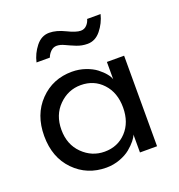

<svg xmlns="http://www.w3.org/2000/svg" viewBox="-116 -709 761 818"><g transform="rotate(-20 264.0 -300.0)"><path d="M206.5 -548.5Q191 -548.5 179.2 -537Q167.5 -525.5 162.5 -511H102Q110.5 -549 135.2 -580.2Q160 -611.5 195.5 -611.5Q228 -611.5 266.5 -592.5Q305 -573.5 326 -573.5Q342.5 -573.5 353.5 -585.2Q364.5 -597 368 -611.5H429Q419.5 -573 394.5 -542Q369.5 -511 334 -511Q308 -511 284.5 -520.5Q261 -530 241.8 -539.2Q222.5 -548.5 206.5 -548.5ZM385 0V-81.5Q382 -71 370 -56Q358 -41 339 -25.2Q320 -9.5 290.8 1.2Q261.5 12 229.5 12Q142.5 12 84 -47.8Q25.5 -107.5 25.5 -205Q25.5 -302 84 -362.2Q142.5 -422.5 229.5 -422.5Q261.5 -422.5 290.5 -412.5Q319.5 -402.5 338.5 -387.8Q357.5 -373 369.5 -358.2Q381.5 -343.5 384.5 -331.5V-410.5H462.5V0ZM245.5 -54.5Q305.5 -54.5 344.2 -96Q383 -137.5 383 -205Q383 -272.5 344.2 -314.2Q305.5 -356 245.5 -356Q188 -356 145.8 -314Q103.5 -272 103.5 -205Q103.5 -138 145.8 -96.2Q188 -54.5 245.5 -54.5Z"/></g></svg>

Font: League Spartan
Style: Regular
Weight: 350
Foundry: The League of Moveable Type
Version: Version 2.002